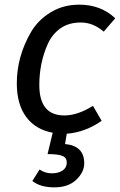

<svg xmlns="http://www.w3.org/2000/svg" viewBox="-20 -559 512 820"><path d="M257.8 56.2Q339.8 63.5 339.8 138.7Q339.8 175.8 305.9 208.5Q272 241.2 211.9 241.2Q151.9 241.2 118.2 213.9L148.9 165Q172.9 181.2 200.9 181.2Q229 181.2 246.6 169.7Q264.2 158.2 265.1 137.2Q266.1 116.2 248.5 107.7Q231 99.1 183.1 99.1L205.1 7.8Q131.8 -5.4 91.8 -59.6Q51.8 -113.8 51.8 -203.1Q51.8 -317.4 112.3 -421.9Q142.6 -473.6 196.3 -506.3Q250 -539.1 318.8 -539.1Q410.6 -539.1 472.2 -481L422.9 -423.8Q377.9 -462.9 325.4 -462.9Q272.9 -462.9 237.5 -437.5Q202.1 -412.1 183.6 -370.1Q147.9 -289.6 147.9 -195.8Q147.9 -65.9 254.9 -65.9Q311 -65.9 377 -106.9L414.1 -43Q344.2 5.9 265.1 12.2Z"/></svg>

Font: FiraSans-Italic
Style: Italic
Weight: 400
Italic angle: -8°
Designer: Carrois Corporate & Edenspiekermann AG
Foundry: Carrois Corporate GbR & Edenspiekermann AG
Version: Version 3.106;PS 003.106;hotconv 1.0.70;makeotf.lib2.5.58329